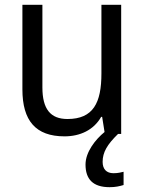

<svg xmlns="http://www.w3.org/2000/svg" viewBox="-20 -649 602 797"><path d="M406 23C406 -17 425 -49 470 -93H483V-629H401V-344C401 -222 367 -155 260 -155C189 -155 156 -197 156 -286V-629H73V-278C73 -148 128 -83 248 -83C312 -83 369 -109 400 -164H404L414 -101C376 -70 335 -18 335 34C335 94 365 128 435 128C460 128 476 124 493 119V64C483 66 472 70 451 70C422 70 406 53 406 23Z"/></svg>

Font: Noto Sans Kannada UI SemiCondensed SemiBold
Style: Regular
Weight: 600
Width: 4
Designer: Jelle Bosma - Monotype Design Team
Foundry: Monotype Imaging Inc.
Version: Version 2.006